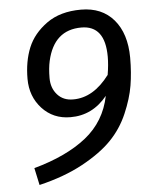

<svg xmlns="http://www.w3.org/2000/svg" viewBox="-51 -722 622 788"><g transform="rotate(-5 259.5 -328.0)"><path d="M249 -314.9Q332 -314.9 397.9 -402.8Q404.8 -443.8 404.8 -477.1Q404.8 -606 307.1 -606Q194.3 -606 166 -481Q159.2 -451.2 159.2 -410.2Q159.2 -369.1 183.6 -341.8Q208 -314.5 249 -314.9ZM496.1 -465.8Q496.1 -403.3 487.3 -350.6Q478.5 -297.9 452.6 -237.8Q426.8 -177.7 381.8 -131.3Q336.9 -85 260.7 -43.5Q184.6 -2 80.1 22.9L64.9 -47.9Q199.7 -85 280.8 -149.4Q361.8 -213.9 382.8 -317.9Q321.8 -242.7 231 -243.2Q160.2 -243.2 114.3 -293Q68.8 -342.8 68.8 -415Q68.8 -487.3 91.8 -543.5Q114.7 -599.1 170.4 -639.2Q226.1 -679.2 312 -679.2Q397.9 -679.2 446.8 -622.1Q495.6 -564.9 496.1 -465.8Z"/></g></svg>

Font: FiraSans-Italic
Style: Italic
Weight: 400
Italic angle: -8°
Designer: Carrois Corporate & Edenspiekermann AG
Foundry: Carrois Corporate GbR & Edenspiekermann AG
Version: Version 3.106;PS 003.106;hotconv 1.0.70;makeotf.lib2.5.58329